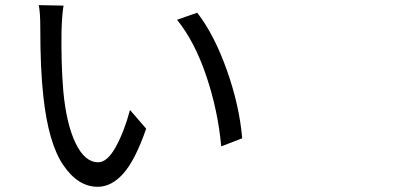

<svg xmlns="http://www.w3.org/2000/svg" viewBox="-20 -718 1540 742"><path d="M225.6 -696.3Q219.7 -662.1 217.8 -599.6Q215.8 -471.7 224.6 -366.2Q236.3 -239.3 272 -165Q307.6 -90.8 359.4 -90.8Q394.5 -90.8 427.2 -149.9Q460 -209 482.4 -293L544.9 -220.7Q502.9 -99.6 457 -47.9Q411.1 3.9 357.4 3.9Q281.2 3.9 224.1 -80.6Q167 -165 147.5 -345.7Q135.7 -449.2 135.7 -610.4Q135.7 -668.9 129.9 -698.2ZM742.2 -668.9Q808.6 -583 856.9 -446.3Q905.3 -309.6 916 -183.6L835 -152.3Q822.3 -291 777.3 -424.3Q732.4 -557.6 664.1 -641.6Z"/></svg>

Font: Bpmf Zihi Sans Regular
Style: Regular
Weight: 400
Foundry: But Ko
Version: Version 1.320